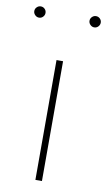

<svg xmlns="http://www.w3.org/2000/svg" viewBox="-94 -765 452 808"><g transform="rotate(10 132.0 -361.5)"><path d="M117.5 0V-512H145.5V0ZM249.5 -675Q240 -675 232.8 -682.2Q225.5 -689.5 225.5 -699Q225.5 -709 232.8 -716Q240 -723 249.5 -723Q259.5 -723 266.5 -716Q273.5 -709 273.5 -699Q273.5 -689.5 266.5 -682.2Q259.5 -675 249.5 -675ZM13.5 -675Q4 -675 -3.2 -682.2Q-10.5 -689.5 -10.5 -699Q-10.5 -709 -3.2 -716Q4 -723 13.5 -723Q23.5 -723 30.5 -716Q37.5 -709 37.5 -699Q37.5 -689.5 30.5 -682.2Q23.5 -675 13.5 -675Z"/></g></svg>

Font: Spartan Thin Thin
Style: Regular
Weight: 250
Version: Version 1.004